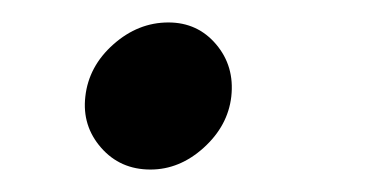

<svg xmlns="http://www.w3.org/2000/svg" viewBox="-20 -139 330 171"><path d="M114 12Q87 12 70 -7.5Q53 -27 56 -53Q59 -80 81 -99.5Q103 -119 130 -119Q156 -119 172.5 -99.5Q189 -80 186 -53Q183 -27 161.5 -7.5Q140 12 114 12Z"/></svg>

Font: Inclusive Sans
Style: Italic
Weight: 400
Italic angle: -7°
Designer: Olivia King
Foundry: Olivia King
Version: Version 2.004